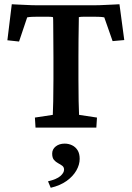

<svg xmlns="http://www.w3.org/2000/svg" viewBox="-20 -598 617 900"><path d="M540 -578.1 562.5 -410.2 507.8 -405.3 468.8 -516.6Q458 -518.6 447.8 -519Q437.5 -519.5 426.8 -519.5H392.6Q383.8 -519.5 370.6 -519.5Q357.4 -519.5 349.6 -517.6Q349.6 -510.7 349.1 -481.4Q348.6 -452.1 348.1 -411.6Q347.7 -371.1 347.7 -330.1V-225.6Q347.7 -168.9 348.6 -124Q349.6 -79.1 350.6 -59.6L434.6 -46.9L431.6 0H146.5L143.6 -46.9L227.5 -59.6Q228.5 -79.1 229.5 -124Q230.5 -168.9 230.5 -225.6V-330.1Q230.5 -371.1 230 -411.6Q229.5 -452.1 229.5 -481.4Q229.5 -510.7 228.5 -517.6Q220.7 -519.5 208 -519.5Q195.3 -519.5 185.5 -519.5H150.4Q139.6 -519.5 128.9 -519Q118.2 -518.6 107.4 -516.6L69.3 -403.3L14.6 -409.2L35.2 -578.1Q45.9 -577.1 61.5 -576.7Q77.1 -576.2 94.7 -575.2Q112.3 -574.2 128.9 -573.7Q145.5 -573.2 158.2 -573.2H417Q429.7 -573.2 446.3 -573.7Q462.9 -574.2 480.5 -575.2Q498 -576.2 513.7 -576.7Q529.3 -577.1 540 -578.1ZM217.8 282.2 205.1 252Q246.1 242.2 263.2 227.1Q280.3 211.9 280.3 197.3Q280.3 185.5 272 179.2Q263.7 172.9 252.4 167Q241.2 161.1 232.9 151.4Q224.6 141.6 224.6 122.1Q224.6 101.6 241.2 88.4Q257.8 75.2 283.2 75.2Q301.8 75.2 317.9 83Q334 90.8 343.8 106.4Q353.5 122.1 353.5 146.5Q353.5 173.8 337.9 201.2Q322.3 228.5 292.5 250Q262.7 271.5 217.8 282.2Z"/></svg>

Font: Crimson Pro SemiBold
Style: Regular
Weight: 600
Designer: Jacques Le Bailly
Foundry: Baron von Fonthausen
Version: Version 1.003